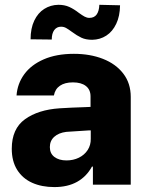

<svg xmlns="http://www.w3.org/2000/svg" viewBox="-20 -758 604 788"><path d="M224.6 -313.5Q268.6 -316.4 332 -318.4Q339.8 -319.3 351.6 -319.3V-362.3Q351.6 -390.1 332.5 -405Q313.5 -419.9 279.3 -419.9Q246.1 -419.9 226.1 -406.2Q206.1 -392.6 201.2 -366.2H47.9Q51.3 -414.1 79.3 -452.9Q107.4 -491.7 159.4 -514.4Q211.4 -537.1 283.2 -537.1Q349.6 -537.1 402.6 -516.4Q455.6 -495.6 486.1 -455.8Q516.6 -416 516.6 -360.4V0H361.3V-74.2H357.4Q335 -33.2 296.4 -11.7Q257.8 9.8 203.1 9.8Q151.4 9.8 112.1 -7.8Q72.8 -25.4 50.5 -60.8Q28.3 -96.2 28.3 -147.5Q28.3 -229.5 82.5 -268.6Q136.7 -307.6 224.6 -313.5ZM252.9 -99.6Q280.8 -99.6 303.7 -110.8Q326.7 -122.1 339.8 -142.3Q353 -162.6 352.5 -188.5V-222.7H342.8L252 -216.8Q220.7 -212.9 202.6 -196.5Q184.6 -180.2 184.6 -154.3Q184.6 -127.9 203.4 -113.8Q222.2 -99.6 252.9 -99.6ZM219.7 -738.3Q245.1 -738.3 264.4 -729.5Q283.7 -720.7 303.7 -705.1Q317.9 -694.8 327.4 -689.7Q336.9 -684.6 346.7 -684.6Q366.7 -684.6 376.7 -698.5Q386.7 -712.4 387.7 -738.3L472.7 -736.3Q472.2 -691.9 457 -660.2Q441.9 -628.4 416.3 -611.8Q390.6 -595.2 358.4 -594.7Q332 -594.7 314 -603.3Q295.9 -611.8 275.4 -627Q260.3 -638.2 251 -643.3Q241.7 -648.4 230.5 -648.4Q212.9 -648.4 202.6 -634.5Q192.4 -620.6 192.4 -595.7L105.5 -596.7Q105.5 -641.6 120.6 -673.3Q135.7 -705.1 161.6 -721.4Q187.5 -737.8 219.7 -738.3Z"/></svg>

Font: Pretendard JP ExtraBold
Style: Regular
Weight: 800
Designer: Base glyphs from Inter by Rasmus Andersson; Hangeul glyphs from Noto Sans CJK(Source Han Sans) by Jang Soo-young and Kan
Foundry: Kil Hyung-jin
Version: Version 1.309